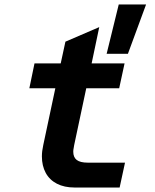

<svg xmlns="http://www.w3.org/2000/svg" viewBox="-20 -837 690 857"><path d="M167 -139Q167 -162 173 -189L227 -443H111L134 -554H251L272 -651L423 -716L389 -554H536L512 -443H365L311 -189Q311 -186 309 -177Q307 -168 307 -160Q307 -135 322.5 -123Q338 -111 372 -111H538L514 0H313Q267 0 234 -17Q201 -34 184 -65.5Q167 -97 167 -139ZM510 -817H632L551 -597H456Z"/></svg>

Font: Azeret Mono SemiBold
Style: Italic
Weight: 600
Italic angle: -12°
Designer: Martin Vácha
Foundry: Displaay
Version: Version 1.000; Glyphs 3.0.3, build 3074